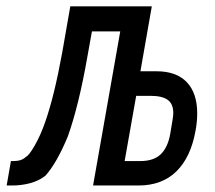

<svg xmlns="http://www.w3.org/2000/svg" viewBox="-42 -570 662 590"><path d="M-8.5 -75H-1Q25 -75 37.5 -88Q47 -92 64.8 -123Q82.5 -154 96.5 -194Q124.5 -273 149 -407.5L174 -550.5H424.5L389.5 -351H439Q500 -351 532 -317.5Q564 -284 564 -221.5Q564 -196 559 -169Q544.5 -87 500.2 -43.5Q456 0 383.5 0H244L327.5 -473.5H240.5L227 -398.5Q200.5 -246.5 166.5 -151Q133 -70 98 -30.5Q78 -14.5 51 -7.2Q24 0 -4.5 0H-21.5ZM481 -158 488 -200Q490.5 -214 490.5 -223Q490.5 -250.5 473.5 -263Q456.5 -275.5 420.5 -275.5H376.5L341 -75H388.5Q430 -75 451.8 -95.8Q473.5 -116.5 481 -158Z"/></svg>

Font: JuliaMono Medium
Style: Italic
Weight: 500
Italic angle: -9°
Monospace: yes
Designer: cormullion
Foundry: corm
Version: Version 0.054; ttfautohint (v1.8.4)